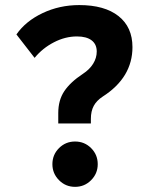

<svg xmlns="http://www.w3.org/2000/svg" viewBox="-20 -723 626 753"><path d="M208.5 -238.8V-279.8Q208.5 -330.1 232.2 -365.5Q255.9 -400.9 304.7 -433.1Q331.1 -450.2 345.2 -472.9Q359.4 -495.6 359.4 -521Q359.4 -549.3 339.4 -564.7Q319.3 -580.1 281.7 -580.1L291 -703.1Q390.1 -703.1 444.8 -659.9Q499.5 -616.7 499.5 -538.1Q499.5 -479 470.5 -430.4Q441.4 -381.8 382.8 -344.2Q358.9 -328.6 347.7 -307.9Q336.4 -287.1 336.4 -256.8V-238.8ZM115.7 -496.1 44.4 -587.9Q80.6 -640.1 147 -671.6Q213.4 -703.1 291 -703.1L281.7 -580.1Q235.8 -580.1 191.4 -557.1Q147 -534.2 115.7 -496.1ZM274.4 9.8Q237.3 9.8 211.4 -16.4Q185.5 -42.5 185.5 -79.1Q185.5 -116.2 211.4 -142.1Q237.3 -168 274.4 -168Q311.5 -168 337.4 -142.1Q363.3 -116.2 363.3 -79.1Q363.3 -42.5 337.4 -16.4Q311.5 9.8 274.4 9.8Z"/></svg>

Font: Cascadia Mono
Style: Regular
Weight: 400
Monospace: yes
Designer: Aaron Bell
Foundry: Saja Typeworks
Version: Version 2404.023